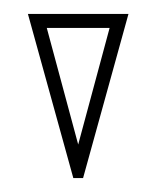

<svg xmlns="http://www.w3.org/2000/svg" viewBox="-20 -728 224 275"><path d="M85 -473 20 -708H164L99 -473ZM92 -521 137 -688H47Z"/></svg>

Font: Kalnia Glaze Thin
Style: Bold
Weight: 700
Version: Version 1.110